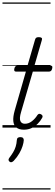

<svg xmlns="http://www.w3.org/2000/svg" viewBox="-20 -1030 443 1550"><path d="M172 17Q135 17 113 0Q91 -17 87.5 -51.5Q84 -86 99 -139L189 -452H109Q99 -452 96 -458.5Q93 -465 96 -477Q99 -489 105 -494.5Q111 -500 122 -500H202L263 -710Q266 -721 272.5 -725.5Q279 -730 293 -730Q309 -730 315.5 -724.5Q322 -719 318 -707L258 -500H388Q399 -500 401.5 -494Q404 -488 401 -476Q398 -463 391.5 -457.5Q385 -452 375 -452H245L150 -125Q135 -75 144.5 -53Q154 -31 181 -31Q212 -31 238.5 -52Q265 -73 282 -101Q287 -108 294 -110.5Q301 -113 312 -107Q322 -101 323.5 -93.5Q325 -86 320 -78Q307 -54 285.5 -32Q264 -10 236 3.5Q208 17 172 17ZM58 276Q50 269 49 262Q48 255 54 246Q73 221 86 199.5Q99 178 106.5 154Q114 130 116 100Q117 87 124.5 82Q132 77 144 77Q159 77 165.5 83.5Q172 90 172 101Q171 121 162.5 148.5Q154 176 136.5 207Q119 238 91 268Q83 276 74.5 279Q66 282 58 276ZM0 490H388V500H0ZM0 -20H388V0H0ZM0 -505H388V-500H0ZM0 -1010H388V-1000H0Z"/></svg>

Font: Playwrite TZ Guides
Style: Regular
Weight: 400
Designer: Veronika Burian, José Scaglione
Foundry: TypeTogether
Version: Version 1.003